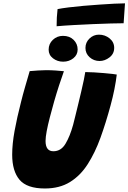

<svg xmlns="http://www.w3.org/2000/svg" viewBox="-20 -1084 748 1119"><path d="M241.5 14.5Q137 14.5 94 -36.2Q51 -87 51 -182.5Q51 -245 65 -321.5Q79 -398 102.5 -489.5Q113 -532 126 -576.8Q139 -621.5 153 -669.5Q177 -671.5 201.8 -673.2Q226.5 -675 248 -675Q275.5 -675 303 -673.2Q330.5 -671.5 352.5 -669Q339.5 -633 324.2 -586.2Q309 -539.5 295 -490.5Q282 -444.5 270.5 -400.2Q259 -356 252.2 -320Q245.5 -284 245.5 -262.5Q245.5 -202.5 291 -202.5Q335.5 -202.5 361.5 -245.8Q387.5 -289 406 -356Q411 -375.5 419 -407.8Q427 -440 436.2 -478.2Q445.5 -516.5 454.2 -553.8Q463 -591 469 -620.2Q475 -649.5 477 -664Q499.5 -664 528.5 -662.2Q557.5 -660.5 586 -658Q614.5 -655.5 635 -653.2Q655.5 -651 660.5 -649.5Q656 -610.5 646.8 -564Q637.5 -517.5 624.5 -470Q597.5 -369.5 565.8 -281.8Q534 -194 491.2 -127.2Q448.5 -60.5 387.8 -23Q327 14.5 241.5 14.5ZM560.5 -728.5Q527 -728.5 502.5 -750.2Q478 -772 478 -804.5Q478 -836.5 501.2 -859.2Q524.5 -882 556.5 -882Q592 -882 618.8 -860.2Q645.5 -838.5 645.5 -805Q645.5 -770.5 618.2 -749.5Q591 -728.5 560.5 -728.5ZM348 -724.5Q314.5 -724.5 289 -744Q263.5 -763.5 263.5 -794.5Q263.5 -828.5 288 -851.8Q312.5 -875 347 -875Q385.5 -875 409 -851.8Q432.5 -828.5 432.5 -795.5Q432.5 -764.5 407.5 -744.5Q382.5 -724.5 348 -724.5ZM700.5 -948.5Q673 -948.5 626 -947.2Q579 -946 522.5 -943.5Q466 -941 410.2 -938Q354.5 -935 310 -931Q310 -957 311.2 -981.8Q312.5 -1006.5 315.5 -1031Q341 -1036 380.8 -1041Q420.5 -1046 467.2 -1050Q514 -1054 560.2 -1057.2Q606.5 -1060.5 645.5 -1062.5Q684.5 -1064.5 708.5 -1064.5Z"/></svg>

Font: Grandstander ExtraBold
Style: Italic
Weight: 800
Italic angle: -15°
Designer: Tyler Finck
Foundry: Etcetera Type Co
Version: Version 1.200; ttfautohint (v1.8.3)